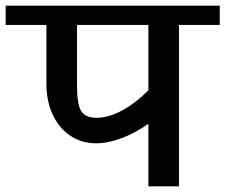

<svg xmlns="http://www.w3.org/2000/svg" viewBox="-42 -658 796 678"><path d="M734 -570H590V0H482V-221Q437 -189 388.5 -170.5Q340 -152 297 -152Q246 -152 206 -179Q166 -206 144 -253.5Q122 -301 122 -362V-570H-22V-638H734ZM482 -339V-570H230V-354Q230 -289 245 -265.5Q260 -242 299 -242Q341 -242 388.5 -267.5Q436 -293 482 -339Z"/></svg>

Font: Amiko SemiBold
Style: Regular
Weight: 600
Designer: Pablo Impallari, Rodrigo Fuenzalida, Andres Torresi
Foundry: Impallari Type
Version: Version 1.001; ttfautohint (v1.3)